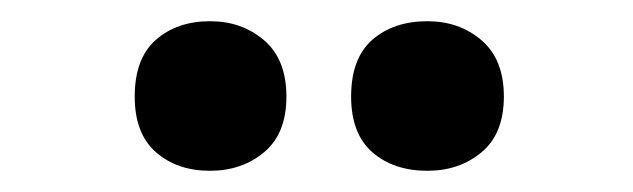

<svg xmlns="http://www.w3.org/2000/svg" viewBox="-20 -778 597 181"><path d="M107 -687Q107 -723 127 -740.5Q147 -758 178 -758Q208 -758 229 -740Q250 -722 250 -687Q250 -652 229 -634.5Q208 -617 178 -617Q147 -617 127 -634.5Q107 -652 107 -687ZM311 -687Q311 -723 331 -740.5Q351 -758 383 -758Q413 -758 434 -740Q455 -722 455 -687Q455 -652 434 -634.5Q413 -617 383 -617Q351 -617 331 -634.5Q311 -652 311 -687Z"/></svg>

Font: Noto Sans Ethiopic SemiCondensed ExtraBold
Style: Regular
Weight: 800
Width: 4
Designer: Monotype Design Team
Foundry: Monotype Imaging Inc.
Version: Version 2.102; ttfautohint (v1.8.4.7-5d5b)